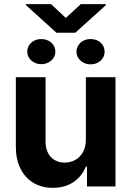

<svg xmlns="http://www.w3.org/2000/svg" viewBox="-20 -905 637 932"><path d="M396.8 -530.3H540.6V0H402.3V-95.9H396.5Q377.6 -48.5 336.1 -20.8Q294.7 6.8 235.9 6.8Q182.9 6.8 142.4 -17.3Q101.9 -41.4 79.4 -86.6Q56.9 -131.8 56.9 -192.8V-530.3H201.1V-218Q201.1 -187 212.4 -163.9Q223.8 -140.8 244.9 -128.3Q266 -115.7 293.7 -115.7Q321.5 -115.7 345 -128.5Q368.5 -141.3 382.7 -166.5Q396.8 -191.8 396.8 -226.1ZM179.7 -715.3Q199.4 -715.3 215.2 -707.4Q230.9 -699.4 239.7 -685.2Q248.6 -671 248.6 -654.2Q248.6 -637.3 239.7 -623.7Q230.9 -610 215.2 -601.8Q199.4 -593.6 179.7 -593.6Q161.4 -593.6 145.9 -601.8Q130.3 -610 121.3 -623.9Q112.2 -637.9 112.2 -654.2Q112.2 -671 121.1 -685Q129.9 -698.9 145.2 -707.1Q160.4 -715.3 179.7 -715.3ZM419.4 -715.3Q439.2 -715.3 454.9 -707.4Q470.7 -699.4 479.2 -685Q487.8 -670.6 487.8 -653.3Q487.8 -637.4 479.2 -623.5Q470.7 -609.6 454.9 -601.1Q439.2 -592.7 419.4 -592.7Q400.2 -592.7 384.7 -601.1Q369.3 -609.6 360.2 -623.5Q351.2 -637.4 351.2 -653.3Q351.2 -670.2 360.2 -684.8Q369.3 -699.4 384.7 -707.4Q400.2 -715.3 419.4 -715.3ZM299.5 -818.1 372.1 -884.9H493.3V-879.5L345.3 -746H254.1L105.5 -880.6V-884.9H227.9Z"/></svg>

Font: Pretendard JP Variable
Style: Regular
Weight: 400
Designer: Base glyphs from Inter by Rasmus Andersson; Hangul glyphs from Noto Sans CJK(Source Han Sans) by Jang Soo-young and Kang
Foundry: Kil Hyung-jin
Version: Version 1.307;Glyphs 3.2 (3192)